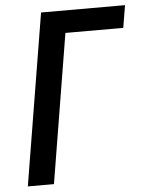

<svg xmlns="http://www.w3.org/2000/svg" viewBox="-53 -778 619 820"><g transform="rotate(-5 257.0 -367.5)"><path d="M33 0 154 -735H514L498 -639H250L145 0Z"/></g></svg>

Font: Iosevka Term Curly
Style: Bold Italic
Weight: 700
Italic angle: -9°
Designer: Belleve Invis
Foundry: Belleve Invis
Version: Version 32.3.0